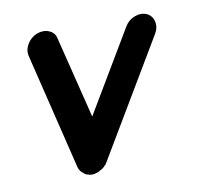

<svg xmlns="http://www.w3.org/2000/svg" viewBox="-62 -564 705 635"><g transform="rotate(-10 291.0 -246.5)"><path d="M469 -490Q487 -481 491.5 -461Q496 -441 484 -421L252 -31Q251 -29 247 -23Q246 -23 246 -22.5Q246 -22 245 -22Q244 -21 242.5 -19Q241 -17 240 -16H239L238 -15Q235 -12 231 -10Q230 -9 229 -9Q223 -5 220 -4H219L218 -3Q212 -1 210 -1L208 0Q206 0 203 0.5Q200 1 199 1H198Q196 1 193 0.5Q190 0 189 0L187 -1Q185 -1 179 -3L178 -4Q175 -5 171 -9Q170 -9 170 -10Q168 -11 164 -15L163 -16Q161 -18 159 -22L158 -23Q156 -29 155 -31L60 -421Q55 -441 66.5 -461Q78 -481 100 -490Q122 -498 141 -490Q160 -482 164 -462L232 -188L395 -462Q407 -482 428.5 -490Q450 -498 469 -490Z"/></g></svg>

Font: Quicksand
Style: Bold Italic
Weight: 700
Italic angle: -12°
Designer: Andrew Paglinawan
Foundry: Andrew Paglinawan
Version: 1.002